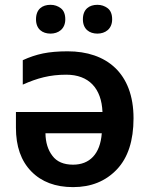

<svg xmlns="http://www.w3.org/2000/svg" viewBox="-20 -764 621 794"><path d="M128.9 -684.1C128.9 -643.6 155.3 -625 189 -625C220.7 -625 250 -643.6 250 -684.1C250 -705.1 243.7 -720.7 231.4 -730C219.2 -739.3 205.1 -744.1 189 -744.1C155.3 -744.1 128.9 -726.6 128.9 -684.1ZM322.8 -684.1C322.8 -643.6 349.6 -625 382.8 -625C414.6 -625 443.8 -643.6 443.8 -684.1C443.8 -705.1 437.5 -720.7 425.3 -730C413.1 -739.3 398.9 -744.1 382.8 -744.1C349.6 -744.1 322.8 -726.6 322.8 -684.1ZM259.8 -551.8C220.2 -551.8 186 -548.8 157.7 -543C129.4 -537.1 101.6 -527.8 74.2 -515.1V-414.1C134.3 -440.9 186 -455.1 253.9 -455.1C347.7 -455.1 399.9 -398.4 403.8 -300.8H45.9V-235.8C45.9 -158.7 66.9 -98.6 109.4 -55.2C151.9 -11.7 209.5 9.8 282.2 9.8C356.9 9.8 417 -14.6 463.4 -63.5C509.3 -111.8 532.2 -182.6 532.2 -274.9C532.2 -461.9 419.9 -551.8 259.8 -551.8ZM400.9 -212.9C394.5 -126.5 350.1 -83 282.2 -83C243.7 -83 214.8 -95.2 196.8 -119.6C178.2 -143.6 168.5 -174.8 168 -212.9Z"/></svg>

Font: Noto Reveo Sans
Style: Regular
Weight: 600
Designer: Monotype Design Team
Foundry: Monotype Imaging Inc.
Version: Version 2.007